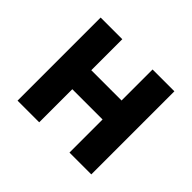

<svg xmlns="http://www.w3.org/2000/svg" viewBox="-130 -737 915 915"><g transform="rotate(45 327.0 -280.0)"><path d="M79 0H225V-223H429V0H576V-560H429V-351H225V-560H79Z"/></g></svg>

Font: Noto Sans CJK KR Bold
Style: Regular
Weight: 700
Designer: Ryoko NISHIZUKA (kana & ideographs); Paul D. Hunt (Latin, Greek & Cyrillic); Wenlong ZHANG (bopomofo); Sandoll Communica
Foundry: Adobe Systems Incorporated
Version: Version 1.004;PS 1.004;hotconv 1.0.82;makeotf.lib2.5.63406